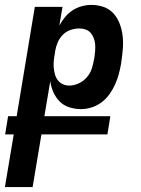

<svg xmlns="http://www.w3.org/2000/svg" viewBox="-53 -548 573 783"><path d="M-33 215 3 0H-32L-20 -74H15L89 -520H202L189 -444Q199 -462 212 -478Q225 -494 242.5 -505.5Q260 -517 280 -522.5Q300 -528 319 -528Q346 -528 370 -519.5Q394 -511 410 -493Q426 -475 435 -451.5Q444 -428 447 -402.5Q450 -377 448 -350.5Q446 -324 442 -298L441 -289Q437 -267 431.5 -246Q426 -225 416.5 -204Q407 -183 393.5 -164Q380 -145 361.5 -131Q343 -117 321 -110Q299 -103 278 -103Q253 -103 229.5 -110.5Q206 -118 190 -134.5Q174 -151 164.5 -172.5Q155 -194 152 -217L128 -74H397L385 0H116L80 215ZM229 -199Q248 -199 267 -207.5Q286 -216 300 -231.5Q314 -247 320.5 -266Q327 -285 330 -304L332 -313Q334 -327 335 -340.5Q336 -354 335 -367Q334 -380 329.5 -392Q325 -404 317 -413.5Q309 -423 296.5 -427.5Q284 -432 271 -432Q253 -432 235 -426Q217 -420 203.5 -406.5Q190 -393 182.5 -375.5Q175 -358 172 -340L171 -331Q168 -317 166.5 -302.5Q165 -288 166 -274Q167 -260 170.5 -246.5Q174 -233 182 -222Q190 -211 202.5 -205Q215 -199 229 -199Z"/></svg>

Font: Iosevka
Style: Bold Italic
Weight: 700
Italic angle: -9°
Monospace: yes
Designer: Belleve Invis
Foundry: Belleve Invis
Version: Version 32.5.0; ttfautohint (v1.8.4)